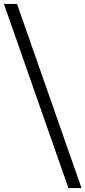

<svg xmlns="http://www.w3.org/2000/svg" viewBox="-55 -862 437 982"><path d="M32 -842H-35L295 100H362Z"/></svg>

Font: Montserrat-Alt1
Style: Regular
Weight: 400
Designer: Differentunic
Foundry: Differentunic
Version: Version 7.222